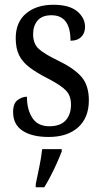

<svg xmlns="http://www.w3.org/2000/svg" viewBox="-20 -565 428 806"><path d="M184 10Q115 10 75 -16Q35 -42 35 -95Q35 -131 54 -145Q73 -159 93 -159Q93 -106 115.5 -70.5Q138 -35 187 -35Q233 -35 255.5 -59.5Q278 -84 278 -126Q278 -163 257 -185Q236 -207 180 -236Q133 -260 103.5 -282.5Q74 -305 60 -333.5Q46 -362 46 -405Q46 -472 89.5 -508.5Q133 -545 204 -545Q271 -545 304 -517.5Q337 -490 337 -452Q337 -426 321 -410Q305 -394 276 -394Q276 -501 196 -501Q157 -501 138 -479Q119 -457 119 -422Q119 -381 143 -359.5Q167 -338 223 -311Q290 -279 321.5 -243Q353 -207 353 -144Q353 -71 308 -30.5Q263 10 184 10ZM130 208Q137 174 145 136Q153 98 157 61H239V71Q231 92 219 119Q207 146 193 173Q179 200 166 221H130Z"/></svg>

Font: Noto Serif Condensed
Style: Regular
Weight: 400
Width: 3
Designer: Monotype Design Team
Foundry: Monotype Imaging Inc.
Version: Version 2.013; ttfautohint (v1.8.4.7-5d5b)